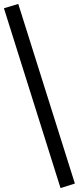

<svg xmlns="http://www.w3.org/2000/svg" viewBox="-54 -762 401 977"><path d="M254 195 -34 -720 39 -742 327 172Z"/></svg>

Font: Piazzolla
Style: Bold
Weight: 700
Designer: Juan Pablo del Peral
Foundry: Huerta Tipografica
Version: Version 1.330